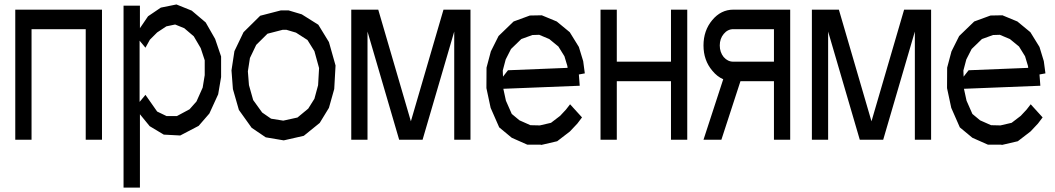

<svg xmlns="http://www.w3.org/2000/svg" viewBox="-20 -649 4752 865"><path d="M439.5 -605.5V-19.5H366.2V-517.6H122.1V-19.5H48.8V-605.5Z M976.1 -301.8 962.9 -224.1 923.3 -137.7 875 -82 792 -38.6 717.8 -42.5 654.3 -80.6 610.4 -134.3V196.3H536.6V-623.5H610.4V-522L647 -575.7L704.6 -614.7L774.9 -628.9L843.8 -601.1L906.7 -547.9L949.2 -473.6L976.1 -394.5ZM902.3 -310.5V-377.4L884.3 -432.1L853 -485.4L810.1 -522L769 -538.6L729.5 -530.3L688 -502.9L655.3 -470.2L635.3 -434.1L608.9 -465.8V-189.9L635.3 -221.7L688 -146.5L730.5 -126H776.9L834 -156.7L865.2 -191.9L893.1 -254.4Z M1461.9 -459.5 1491.7 -354 1485.8 -248 1461.9 -163.1 1420.4 -95.2 1348.6 -37.1 1258.3 -16.6 1177.2 -30.3 1113.8 -73.2 1056.2 -153.8 1029.3 -247.6 1022.9 -332 1036.1 -418.5 1077.1 -503.9 1152.3 -578.1 1245.1 -602.1H1280.3L1339.4 -584.5L1414.1 -537.6ZM1413.1 -265.1 1417.5 -342.3 1396.5 -418.5 1365.2 -468.8 1313.5 -502 1271 -514.6H1252.9L1185.1 -497.1L1134.3 -446.8L1106 -387.7L1096.7 -327.6L1101.6 -265.6L1120.6 -198.2L1161.1 -142.1L1201.2 -114.3L1256.3 -105.5L1320.3 -119.6L1368.7 -159.7L1396.5 -204.1Z M2099.6 -605.5V-19.5H2026.4V-506.8L1883.8 -19.5H1778.3L1635.7 -506.8V-19.5H1562.5V-605.5H1684.1L1831.1 -102.5L1978 -605.5Z M2529.8 -155.3 2548.3 -179.2 2602.1 -120.1 2581.1 -92.3 2547.4 -56.6 2490.2 -12.7 2418.9 3.9 2415.5 2.9H2363.3H2356L2285.6 -28.3L2229 -75.2L2190.4 -163.1L2171.4 -252L2171.9 -344.2L2191.4 -417.5L2226.1 -486.8L2293.9 -552.2L2367.2 -579.1L2420.9 -580.1L2488.3 -552.2L2546.9 -503.9L2587.9 -437.5L2607.4 -373.5L2614.7 -318.4L2587.9 -313.5L2591.8 -262.7L2247.6 -249L2259.3 -195.3L2285.6 -135.7L2320.3 -106.9L2369.6 -85L2412.1 -84L2462.4 -95.7L2503.4 -127ZM2282.2 -428.2 2258.3 -381.3 2245.1 -331.5 2246.1 -303.7 2268.6 -332.5 2537.1 -343.3 2536.1 -351.6 2522.9 -395.5 2495.6 -439.5 2454.6 -473.1 2409.2 -492.2 2378.4 -491.2 2328.6 -473.1Z M2758.8 -605.5V-371.1H3002.9V-605.5H3076.2V-19.5H3002.9V-283.2H2758.8V-19.5H2685.5V-605.5Z M3238.3 -292Q3210.9 -303.7 3189 -330.6Q3149.4 -377.4 3149.4 -444.3Q3149.4 -511.2 3188.7 -558.3Q3228 -605.5 3283.7 -605.5H3540V-19.5H3466.8V-283.2H3315.9L3230 -19.5H3149.4ZM3466.8 -371.1V-517.6H3283.7Q3258.3 -517.6 3240.5 -496.1Q3222.7 -474.6 3222.7 -444.3Q3222.7 -414.1 3240.2 -392.1Q3258.3 -371.1 3283.7 -371.1Z M4174.8 -605.5V-19.5H4101.6V-506.8L3959 -19.5H3853.5L3710.9 -506.8V-19.5H3637.7V-605.5H3759.3L3906.2 -102.5L4053.2 -605.5Z M4605 -155.3 4623.5 -179.2 4677.2 -120.1 4656.2 -92.3 4622.6 -56.6 4565.4 -12.7 4494.1 3.9 4490.7 2.9H4438.5H4431.2L4360.8 -28.3L4304.2 -75.2L4265.6 -163.1L4246.6 -252L4247.1 -344.2L4266.6 -417.5L4301.3 -486.8L4369.1 -552.2L4442.4 -579.1L4496.1 -580.1L4563.5 -552.2L4622.1 -503.9L4663.1 -437.5L4682.6 -373.5L4689.9 -318.4L4663.1 -313.5L4667 -262.7L4322.8 -249L4334.5 -195.3L4360.8 -135.7L4395.5 -106.9L4444.8 -85L4487.3 -84L4537.6 -95.7L4578.6 -127ZM4357.4 -428.2 4333.5 -381.3 4320.3 -331.5 4321.3 -303.7 4343.8 -332.5 4612.3 -343.3 4611.3 -351.6 4598.1 -395.5 4570.8 -439.5 4529.8 -473.1 4484.4 -492.2 4453.6 -491.2 4403.8 -473.1Z"/></svg>

Font: Gap Sans
Style: Regular
Weight: 400
Designer: Alexandre Liziard and Étienne Ozeray
Foundry: Interstices.io
Version: Version 1.6.1 - December 3. 2014